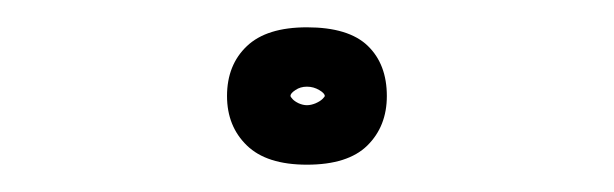

<svg xmlns="http://www.w3.org/2000/svg" viewBox="-20 -591 454 142"><path d="M207 -469.2Q177.2 -469.2 162.6 -483.4Q147.9 -497.6 147.9 -520Q147.9 -543 162.6 -556.9Q177.2 -570.8 207 -570.8Q237.8 -570.8 252 -557.1Q266.1 -543.5 266.1 -520Q266.1 -497.6 251.7 -483.4Q237.3 -469.2 207 -469.2ZM194.8 -520Q194.8 -519.5 196.3 -517.8Q197.8 -516.1 200.9 -514.6Q204.1 -513.2 207 -513.2Q210 -513.2 213.4 -514.6Q216.8 -516.1 218.5 -517.8Q220.2 -519.5 220.2 -520Q220.2 -522 216.1 -524.4Q211.9 -526.9 207 -526.9Q202.1 -526.9 198.5 -524.4Q194.8 -522 194.8 -520Z"/></svg>

Font: El Messiri SemiBold
Style: Regular
Weight: 600
Designer: Mohamed Gaber
Foundry: Kief Type Foundry
Version: Version 2.007;PS 002.007;hotconv 1.0.88;makeotf.lib2.5.64775